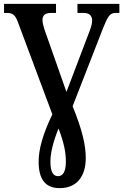

<svg xmlns="http://www.w3.org/2000/svg" viewBox="-20 -734 638 994"><path d="M289 240C376 240 424 181 424 84C424 21 408 -56 356 -184L515 -592C539 -650 548 -667 580 -667H598V-714H381V-667H412C440 -667 457 -656 457 -626C457 -614 452 -595 446 -579L324 -258L210 -582C205 -599 200 -615 200 -630C200 -654 213 -667 243 -667H270V-714H1V-667H17C47 -667 60 -655 74 -616L251 -142C200 -36 180 41 180 103C180 193 214 240 289 240ZM280 178C257 178 241 158 241 104C241 57 255 1 283 -69C310 2 321 52 321 103C321 156 305 178 280 178Z"/></svg>

Font: Noto Serif Condensed Semi
Style: Regular
Weight: 600
Width: 3
Designer: Monotype Design Team
Foundry: Monotype Imaging Inc.
Version: Version 1.002